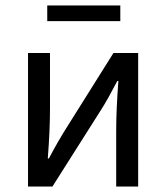

<svg xmlns="http://www.w3.org/2000/svg" viewBox="-20 -679 605 699"><path d="M82 0V-486H162V-284Q162 -244 160 -199Q158 -154 154 -102H158Q172 -129 189.5 -159.5Q207 -190 221 -212L393 -486H483V0H403V-202Q403 -241 405 -286.5Q407 -332 411 -384H407Q393 -357 376 -326.5Q359 -296 344 -273L171 0ZM152 -602V-659H418V-602Z"/></svg>

Font: Source Sans 3
Style: Regular
Weight: 400
Designer: Paul D. Hunt
Foundry: Adobe
Version: Version 3.046;hotconv 1.0.118;makeotfexe 2.5.65603